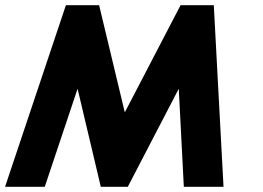

<svg xmlns="http://www.w3.org/2000/svg" viewBox="-30 -720 1012 740"><path d="M-10.5 0 224 -700H352L451 -287L666 -700H794L831.5 0H678.5L659 -378L462.5 0H358.5L269 -378L142.5 0Z"/></svg>

Font: Urbanist Black
Style: Italic
Weight: 900
Italic angle: -8°
Designer: Corey Hu
Foundry: Corey Hu
Version: Version 1.330; ttfautohint (v1.8.4.7-5d5b)